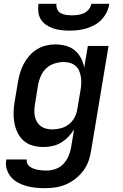

<svg xmlns="http://www.w3.org/2000/svg" viewBox="-20 -760 640 1003"><path d="M215 223Q190 223 165 220.5Q140 218 117 211.5Q94 205 73 193.5Q52 182 37 164Q22 146 15 122.5Q8 99 13 73H120Q118 85 123 95Q128 105 136.5 111Q145 117 155.5 121Q166 125 177 127Q188 129 199.5 130Q211 131 223 131Q246 131 269.5 123Q293 115 310 97.5Q327 80 337 57.5Q347 35 351 12L367 -84Q354 -63 336.5 -45Q319 -27 298 -14.5Q277 -2 253.5 3Q230 8 207 8Q178 8 151 0.5Q124 -7 104 -24.5Q84 -42 72 -66.5Q60 -91 55 -118Q50 -145 51 -174Q52 -203 57 -232L74 -332Q78 -356 85 -380Q92 -404 104 -426.5Q116 -449 133.5 -469Q151 -489 173 -502.5Q195 -516 219.5 -522Q244 -528 268 -528Q296 -528 323 -521Q350 -514 370 -497.5Q390 -481 402.5 -457.5Q415 -434 420 -407L439 -520H547L456 27Q452 54 442.5 81Q433 108 415.5 131.5Q398 155 374.5 173.5Q351 192 324 203.5Q297 215 269.5 219Q242 223 215 223ZM253 -84Q275 -84 298 -90Q321 -96 339.5 -110.5Q358 -125 369.5 -146.5Q381 -168 384 -191L401 -291Q404 -308 404.5 -325Q405 -342 402.5 -358.5Q400 -375 393.5 -390Q387 -405 375 -415.5Q363 -426 347 -431Q331 -436 313 -436Q290 -436 265.5 -428.5Q241 -421 222.5 -404Q204 -387 193.5 -363.5Q183 -340 179 -317L163 -217Q160 -201 159.5 -184.5Q159 -168 162 -152.5Q165 -137 173 -123.5Q181 -110 193 -101Q205 -92 220.5 -88Q236 -84 253 -84ZM343 -600Q321 -600 300 -602.5Q279 -605 259 -611.5Q239 -618 222 -629.5Q205 -641 194 -658Q183 -675 180.5 -696.5Q178 -718 181 -740H275Q273 -725 279 -711.5Q285 -698 298 -691Q311 -684 326 -682Q341 -680 356 -680Q371 -680 387 -682Q403 -684 418 -691Q433 -698 444 -711.5Q455 -725 457 -740H551Q548 -718 537.5 -696.5Q527 -675 511 -658Q495 -641 474 -629.5Q453 -618 431 -611.5Q409 -605 387 -602.5Q365 -600 343 -600Z"/></svg>

Font: Iosevka Semibold Extended
Style: Italic
Weight: 600
Width: 7
Italic angle: -9°
Monospace: yes
Designer: Belleve Invis
Foundry: Belleve Invis
Version: Version 32.5.0; ttfautohint (v1.8.4)